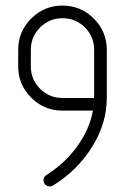

<svg xmlns="http://www.w3.org/2000/svg" viewBox="-20 -670 449 690"><path d="M45.4 -431.6V-490.7Q45.4 -556.6 92 -603.3Q138.7 -649.9 204.6 -649.9Q270.5 -649.9 317.1 -603.3Q363.8 -556.6 363.8 -490.7V-317.9Q363.8 -227.1 311.3 -142.6Q258.8 -58.1 170.9 -3.4Q165 0 159.2 0Q149.4 0 142.8 -6.6Q136.2 -13.2 136.2 -22.5Q136.2 -34.7 147.5 -41.5Q213.4 -83 257.6 -144.3Q301.8 -205.6 314 -272.5H204.6Q138.7 -272.5 92 -319.1Q45.4 -365.7 45.4 -431.6ZM90.8 -431.6Q90.8 -384.3 124 -351.1Q157.2 -317.9 204.6 -317.9H318.4V-490.7Q318.4 -538.1 285.2 -571.3Q252 -604.5 204.6 -604.5Q157.2 -604.5 124 -571.3Q90.8 -538.1 90.8 -490.7Z"/></svg>

Font: OpenGost Type A TT
Style: Regular
Weight: 400
Version: Version 0.3